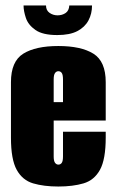

<svg xmlns="http://www.w3.org/2000/svg" viewBox="-20 -673 421 701"><path d="M193 8Q140 8 101 -3.5Q62 -15 41 -53Q20 -91 20 -170V-373Q20 -449 65 -477Q110 -505 193 -505Q276 -505 321 -477Q366 -449 366 -373V-233H176V-102Q176 -85 181 -78.5Q186 -72 193 -72Q201 -72 205.5 -78.5Q210 -85 210 -102V-192H366V-171Q366 -91 345 -53Q324 -15 285 -3.5Q246 8 193 8ZM176 -300H210V-383Q210 -400 205.5 -406.5Q201 -413 193 -413Q186 -413 181 -406.5Q176 -400 176 -383ZM189 -545Q136 -545 109.5 -563.5Q83 -582 74.5 -607.5Q66 -633 66 -653H148Q148 -635 161 -626Q174 -617 190 -617Q207 -617 219.5 -625.5Q232 -634 233 -653H316Q316 -623 303 -598.5Q290 -574 262.5 -559.5Q235 -545 189 -545Z"/></svg>

Font: Alumni Sans Thin Black
Style: Regular
Weight: 900
Version: Version 1.018